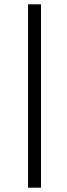

<svg xmlns="http://www.w3.org/2000/svg" viewBox="-20 -770 310 890"><path d="M110 100V-750H170V100Z"/></svg>

Font: Unica One
Style: Regular
Weight: 400
Designer: Eduardo Rodriguez Tunni
Foundry: Eduardo Rodriguez Tunni
Version: Version 1.001